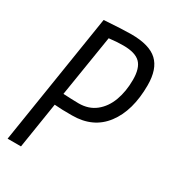

<svg xmlns="http://www.w3.org/2000/svg" viewBox="-175 -802 799 895"><g transform="rotate(30 225.0 -355.0)"><path d="M9 0 120 -703Q220 -710 266 -710Q363 -710 406.5 -669.5Q450 -629 450 -542Q450 -405 389 -324.5Q328 -244 215 -244Q182 -244 163.5 -244.5Q145 -245 120 -247L81 0ZM183 -641 130 -311Q155 -310 174 -309Q193 -308 213 -308Q267 -308 304 -337.5Q341 -367 359.5 -417Q378 -467 378 -530Q378 -592 351 -619Q324 -646 260 -646Q243 -646 226 -645Q209 -644 183 -641Z"/></g></svg>

Font: Georama SemiCondensed
Style: Italic
Weight: 400
Width: 4
Italic angle: -9°
Designer: Jean-Baptiste Levee
Foundry: Production Type
Version: Version 1.000